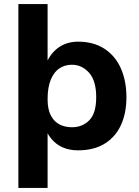

<svg xmlns="http://www.w3.org/2000/svg" viewBox="-20 -720 679 940"><path d="M451 -244Q451 -325 416 -364Q381 -403 332 -403Q299 -403 272.5 -386.5Q246 -370 229.5 -332Q213 -294 213 -234L183 -224V-279Q183 -353 205 -406.5Q227 -460 267.5 -488Q308 -516 362 -516Q439 -516 492.5 -480.5Q546 -445 572.5 -383.5Q599 -322 599 -244Q599 -167 572.5 -108.5Q546 -50 493 -17Q440 16 362 16Q278 16 230.5 -41.5Q183 -99 183 -209V-264L213 -234Q213 -184 229.5 -153.5Q246 -123 273 -110Q300 -97 332 -97Q383 -97 417 -131Q451 -165 451 -244ZM70 -700H213V200H70Z"/></svg>

Font: Uncut Sans VF
Style: Regular
Weight: 400
Designer: Kasper Nordkvist
Foundry: Uncut Type
Version: Version 1.100;FEAKit 1.0